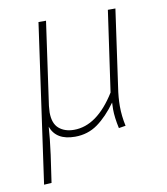

<svg xmlns="http://www.w3.org/2000/svg" viewBox="-81 -588 744 853"><g transform="rotate(-10 291.0 -162.0)"><path d="M441 -89Q441 -44 451 1L420 6Q409 -44 409 -81Q409 -100 410 -111Q369 -54 324.5 -22Q280 10 222 10Q137 10 114 -54Q111 -5 101 70L83 194L49 196L150 -520H184L131 -145Q129 -125 129 -116Q129 -66 155 -43.5Q181 -21 223 -21Q327 -21 411 -156L463 -520H497L448 -173Q441 -128 441 -89Z"/></g></svg>

Font: FiraGO UltraLight
Style: Italic
Weight: 200
Italic angle: -8°
Designer: bBox Type GmbH
Foundry: bBox Type GmbH
Version: Version 1.001